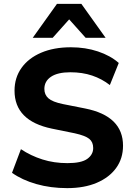

<svg xmlns="http://www.w3.org/2000/svg" viewBox="-20 -960 698 991"><path d="M327 11Q241 11 167.5 -10Q94 -31 42 -68L88 -190Q139 -156 199 -137Q259 -118 328 -118Q400 -118 430.5 -140Q461 -162 461 -196Q461 -227 440.5 -243.5Q420 -260 366 -272L248 -296Q55 -336 55 -492Q55 -559 91 -609.5Q127 -660 192.5 -688Q258 -716 346 -716Q421 -716 485.5 -694.5Q550 -673 593 -635L547 -521Q506 -553 455.5 -570Q405 -587 343 -587Q278 -587 243.5 -564Q209 -541 209 -501Q209 -471 230 -452.5Q251 -434 304 -423L420 -400Q615 -361 615 -208Q615 -142 579.5 -93Q544 -44 479.5 -16.5Q415 11 327 11ZM149 -765 274 -940H400L525 -765H422L337 -860L252 -765Z"/></svg>

Font: Mulish ExtraBold
Style: Regular
Weight: 800
Designer: Vernon Adams
Foundry: Vernon Adams
Version: Version 3.603; ttfautohint (v1.8.3)